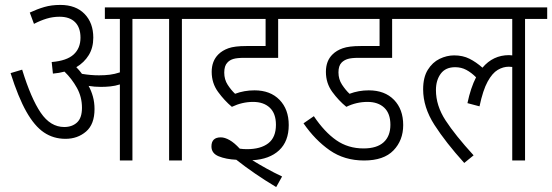

<svg xmlns="http://www.w3.org/2000/svg" viewBox="-20 -652 2243 780"><path d="M364 -209Q364 -147 329.5 -117.5Q295 -88 246 -88Q197 -88 158.5 -114Q120 -140 87 -198.5Q54 -257 23 -355L70 -369Q106 -252 145.5 -194Q185 -136 241 -136Q273 -136 293 -154.5Q313 -173 313 -214Q313 -258 292.5 -295Q272 -332 242 -361Q220 -355 195 -353L190 -400Q251 -405 279 -430.5Q307 -456 307 -499Q307 -540 285 -562Q263 -584 222 -584Q195 -584 170 -576.5Q145 -569 118 -555L101 -601Q131 -615 160 -623.5Q189 -632 225 -632Q288 -632 323.5 -595.5Q359 -559 359 -499Q359 -458 340.5 -428Q322 -398 290 -379Q303 -366 313 -352Q331 -349 348 -347.5Q365 -346 382 -346Q406 -346 426 -348.5Q446 -351 467 -358V-575H406V-622H809V-575H719V0H667V-575H518V0H467V-309Q448 -303 428.5 -301Q409 -299 390 -299Q364 -299 340 -303Q351 -283 357.5 -259.5Q364 -236 364 -209Z M1008 -238Q964 -238 922 -218Q892 -243 866 -278.5Q840 -314 840 -360Q840 -404 867 -431Q883 -447 908 -456Q933 -465 981 -465H1059V-575H796V-622H1206V-575H1110V-417H972Q943 -417 928 -412.5Q913 -408 904 -398Q891 -385 891 -357Q891 -329 905 -307.5Q919 -286 935 -271Q972 -285 1014 -285Q1078 -285 1115.5 -246.5Q1153 -208 1153 -144Q1153 -78 1114 -41.5Q1075 -5 1005 -1Q1031 15 1062.5 32.5Q1094 50 1126 65L1102 108Q1012 54 940 -3Q898 -5 868.5 -17Q839 -29 839 -57Q839 -94 877 -94Q893 -94 912.5 -83Q932 -72 954 -48Q969 -46 983 -46Q1039 -46 1070 -70Q1101 -94 1101 -145Q1101 -191 1076 -214.5Q1051 -238 1008 -238Z M1473 -238Q1428 -238 1387 -218Q1356 -243 1330 -278.5Q1304 -314 1304 -360Q1304 -405 1331 -431Q1347 -447 1372.5 -456Q1398 -465 1445 -465H1522V-575H1193V-622H1670V-575H1573V-417H1436Q1408 -417 1393 -412.5Q1378 -408 1368 -398Q1355 -385 1355 -358Q1355 -330 1369.5 -308Q1384 -286 1400 -271Q1437 -285 1478 -285Q1543 -285 1580.5 -246.5Q1618 -208 1618 -144Q1618 -82 1578.5 -41Q1539 0 1459 0Q1379 0 1319.5 -41.5Q1260 -83 1213 -151L1255 -180Q1298 -116 1346 -82.5Q1394 -49 1457 -49Q1511 -49 1538.5 -74Q1566 -99 1566 -145Q1566 -191 1541 -214.5Q1516 -238 1473 -238Z M1658 -575V-622H2203V-575H2113V0H2061V-380Q2055 -381 2047 -381Q2024 -381 2002 -368Q1980 -355 1961 -320.5Q1942 -286 1928 -220L1879 -233Q1892 -295 1914 -338Q1895 -357 1874.5 -368Q1854 -379 1829 -379Q1790 -379 1770.5 -352.5Q1751 -326 1751 -286Q1751 -223 1790 -163Q1829 -103 1904 -21L1866 10Q1791 -73 1745 -144.5Q1699 -216 1699 -289Q1699 -338 1718 -368.5Q1737 -399 1766 -413Q1795 -427 1825 -427Q1860 -427 1887 -413.5Q1914 -400 1940 -377Q1983 -428 2048 -428Q2055 -428 2061 -427V-575Z"/></svg>

Font: Noto Sans Devanagari UI Condensed Light
Style: Regular
Weight: 300
Width: 3
Designer: Jelle Bosma - Monotype Design Team
Foundry: Monotype Imaging Inc.
Version: Version 2.004; ttfautohint (v1.8.4.7-5d5b)